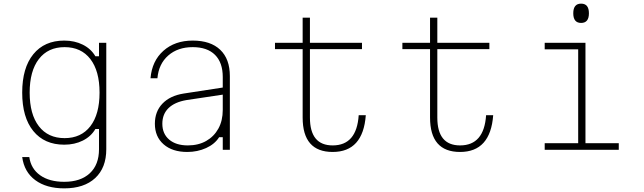

<svg xmlns="http://www.w3.org/2000/svg" viewBox="-20 -823 3540 1055"><path d="M564 -3Q564 99 503 155.5Q442 212 333 212Q235 212 174 167Q113 122 102 40H141Q150 104 200.5 140Q251 176 333 176Q423 176 473.5 129Q524 82 524 -3V-114H504Q480 -73 435 -50.5Q390 -28 333 -28Q224 -28 163 -103Q102 -178 102 -314Q102 -450 163 -525Q224 -600 333 -600Q390 -600 435 -577.5Q480 -555 504 -514H524V-588H564ZM143 -314Q143 -195 193.5 -129.5Q244 -64 335 -64Q426 -64 476.5 -129.5Q527 -195 527 -314Q527 -433 476.5 -498.5Q426 -564 335 -564Q244 -564 193.5 -498.5Q143 -433 143 -314Z M1184 -69Q1160 -31 1112.5 -9.5Q1065 12 1009 12Q927 12 879 -30Q831 -72 831 -143Q831 -210 872.5 -253.5Q914 -297 989 -309L1204 -342V-400Q1204 -479 1161.5 -521.5Q1119 -564 1039 -564Q957 -564 904.5 -518Q852 -472 845 -393H807Q815 -488 878 -544Q941 -600 1039 -600Q1137 -600 1190 -549.5Q1243 -499 1243 -405V0H1204V-69ZM872 -143Q872 -88 909.5 -56Q947 -24 1012 -24Q1070 -24 1113 -48.5Q1156 -73 1180 -116.5Q1204 -160 1204 -219V-303L1004 -273Q940 -262 906 -229Q872 -196 872 -143Z M1683 -726V-588H1969V-553H1683V-177Q1683 -24 1808 -24Q1940 -24 1951 -190H1990Q1975 12 1808 12Q1643 12 1643 -177V-553H1491V-588H1643V-726Z M2383 -726V-588H2669V-553H2383V-177Q2383 -24 2508 -24Q2640 -24 2651 -190H2690Q2675 12 2508 12Q2343 12 2343 -177V-553H2191V-588H2343V-726Z M2973 -588H3197V-36H3380V0H2973V-36H3157V-552H2973ZM3173 -697Q3130 -697 3130 -750Q3130 -803 3173 -803Q3216 -803 3216 -750Q3216 -697 3173 -697Z"/></svg>

Font: Martian Mono Thin
Style: Regular
Weight: 100
Monospace: yes
Designer: Roman Shamin
Foundry: Evil Martians
Version: Version 1.000; ttfautohint (v1.8.4.7-5d5b)